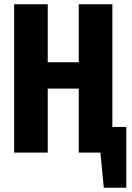

<svg xmlns="http://www.w3.org/2000/svg" viewBox="-20 -713 615 897"><path d="M505 -120H570V164H465L449 0H348V-299H203V0H46V-693H203V-422H348V-693H505Z"/></svg>

Font: Fira Sans Extra Condensed
Style: Bold
Weight: 700
Width: 1
Designer: Carrois Corporate & Edenspiekermann AG
Foundry: Carrois Corporate GbR & Edenspiekermann AG
Version: Version 4.203